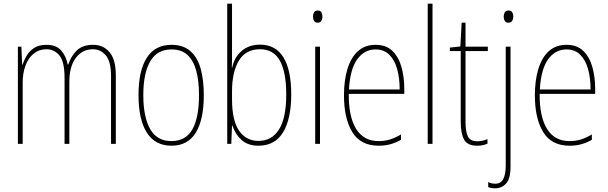

<svg xmlns="http://www.w3.org/2000/svg" viewBox="-20 -780 3297 1041"><path d="M485 -537Q540 -537 574 -497Q608 -457 608 -370V0H582V-368Q582 -447 553.5 -480Q525 -513 484 -513Q427 -513 391.5 -466.5Q356 -420 356 -336V0H330V-357Q330 -446 302 -479.5Q274 -513 232 -513Q192 -513 162.5 -489Q133 -465 118 -424Q103 -383 103 -333V0H77V-527H96L100 -429H102Q110 -453 124.5 -478Q139 -503 165 -520Q191 -537 232 -537Q285 -537 312 -506Q339 -475 347 -430H350Q366 -477 397 -507Q428 -537 485 -537Z M1085 -264Q1085 -131 1041.5 -60.5Q998 10 910 10Q821 10 776 -61Q731 -132 731 -265Q731 -397 776 -467Q821 -537 910 -537Q973 -537 1012 -503Q1051 -469 1068 -407.5Q1085 -346 1085 -264ZM757 -265Q757 -146 794 -80.5Q831 -15 909 -15Q987 -15 1023 -78.5Q1059 -142 1059 -265Q1059 -339 1044.5 -394.5Q1030 -450 997.5 -481Q965 -512 910 -512Q832 -512 794.5 -447.5Q757 -383 757 -265Z M1238 -494Q1238 -475 1238 -453Q1238 -431 1237 -414H1239Q1250 -469 1290 -503.5Q1330 -538 1390 -538Q1474 -538 1516.5 -469.5Q1559 -401 1559 -268Q1559 -136 1515 -63Q1471 10 1381 10Q1325 10 1290.5 -20.5Q1256 -51 1240 -99H1238L1234 0H1212V-760H1238ZM1390 -513Q1312 -513 1275 -451Q1238 -389 1238 -285V-243Q1238 -126 1276.5 -71Q1315 -16 1381 -16Q1454 -16 1493 -78.5Q1532 -141 1532 -268Q1532 -389 1497.5 -451Q1463 -513 1390 -513Z M1703 -723Q1718 -723 1723 -713Q1728 -703 1728 -691Q1728 -676 1722 -666.5Q1716 -657 1702 -657Q1688 -657 1682.5 -667Q1677 -677 1677 -690Q1677 -702 1682.5 -712.5Q1688 -723 1703 -723ZM1715 -527V0H1689V-527Z M2017 -537Q2074 -537 2108 -503.5Q2142 -470 2157 -415.5Q2172 -361 2172 -298V-271H1871Q1870 -147 1911 -81Q1952 -15 2033 -15Q2065 -15 2093.5 -23.5Q2122 -32 2154 -51V-22Q2128 -7 2098.5 1.5Q2069 10 2033 10Q1935 10 1890 -64Q1845 -138 1845 -263Q1845 -343 1863.5 -405Q1882 -467 1920 -502Q1958 -537 2017 -537ZM2017 -512Q1955 -512 1916.5 -458Q1878 -404 1872 -295H2147Q2147 -356 2133.5 -405Q2120 -454 2091 -483Q2062 -512 2017 -512Z M2325 0H2299V-760H2325Z M2568 -14Q2584 -14 2598 -17.5Q2612 -21 2623 -26V-1Q2611 4 2598 7Q2585 10 2567 10Q2514 10 2496 -23.5Q2478 -57 2478 -120V-503H2419V-522L2476 -528L2483 -657H2504V-527H2625V-503H2504V-119Q2504 -66 2517 -40Q2530 -14 2568 -14Z M2711 -690Q2711 -702 2716.5 -712.5Q2722 -723 2737 -723Q2752 -723 2757.5 -713Q2763 -703 2763 -691Q2763 -676 2756.5 -666.5Q2750 -657 2736 -657Q2723 -657 2717 -667Q2711 -677 2711 -690ZM2665 241Q2652 241 2642.5 239Q2633 237 2627 234V207Q2643 216 2665 216Q2695 216 2708.5 191Q2722 166 2722 117V-527H2748V123Q2748 189 2724 215Q2700 241 2665 241Z M3052 -537Q3109 -537 3143 -503.5Q3177 -470 3192 -415.5Q3207 -361 3207 -298V-271H2906Q2905 -147 2946 -81Q2987 -15 3068 -15Q3100 -15 3128.5 -23.5Q3157 -32 3189 -51V-22Q3163 -7 3133.5 1.5Q3104 10 3068 10Q2970 10 2925 -64Q2880 -138 2880 -263Q2880 -343 2898.5 -405Q2917 -467 2955 -502Q2993 -537 3052 -537ZM3052 -512Q2990 -512 2951.5 -458Q2913 -404 2907 -295H3182Q3182 -356 3168.5 -405Q3155 -454 3126 -483Q3097 -512 3052 -512Z"/></svg>

Font: Noto Sans Gurmukhi UI Condensed Thin
Style: Regular
Weight: 100
Width: 3
Designer: Jelle Bosma - Monotype Design Team
Foundry: Monotype Imaging Inc.
Version: Version 2.004; ttfautohint (v1.8.4.7-5d5b)